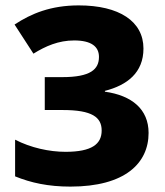

<svg xmlns="http://www.w3.org/2000/svg" viewBox="-20 -681 612 712"><path d="M512 -501C512 -602 422 -661 272 -661C169 -661 96 -631 34 -590L104 -482C149 -510 197 -531 255 -531C319 -531 347 -508 347 -470C347 -424 316 -395 211 -395H146V-273H213C322 -273 357 -246 357 -197C357 -147 321 -118 223 -118C163 -118 94 -133 36 -163V-27C95 -3 159 11 241 11C444 11 531 -76 531 -188C531 -276 469 -327 369 -341V-344C451 -365 512 -411 512 -501Z"/></svg>

Font: Noto Sans Telugu ExtraBold
Style: Regular
Weight: 800
Designer: Jelle Bosma - Monotype Design Team
Foundry: Monotype Imaging Inc.
Version: Version 2.005